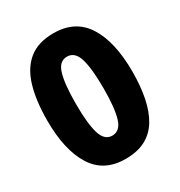

<svg xmlns="http://www.w3.org/2000/svg" viewBox="-173 -844 910 973"><g transform="rotate(-30 281.5 -357.5)"><path d="M281 10Q154 10 93.5 -87.5Q33 -185 33 -356Q33 -472 57.5 -554.5Q82 -637 136.5 -681Q191 -725 281 -725Q408 -725 469.5 -628Q531 -531 531 -357Q531 -271 517 -203Q503 -135 474 -87.5Q445 -40 397.5 -15Q350 10 281 10ZM281 -126Q327 -126 344.5 -183.5Q362 -241 362 -357Q362 -472 344.5 -530Q327 -588 281 -588Q235 -588 218 -530Q201 -472 201 -357Q201 -242 218.5 -184Q236 -126 281 -126Z"/></g></svg>

Font: Noto Sans Devanagari ExtraBold
Style: Regular
Weight: 800
Version: Version 2.003